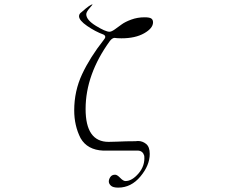

<svg xmlns="http://www.w3.org/2000/svg" viewBox="-20 -705 1040 877"><path d="M506 93Q515 93 529 107.5Q543 122 553 122Q583 122 613 87Q643 52 639 7Q633 -15 612 -17H452Q379 -20 348 -74Q319 -131 319 -201Q319 -289 355 -366Q391 -443 454 -523Q468 -539 453 -547Q415 -561 378 -586.5Q341 -612 341 -631Q341 -642 353 -650Q392 -685 403 -685Q404 -685 389 -667.5Q374 -650 374 -640Q374 -614 418 -587Q462 -560 480 -560Q489 -560 504 -570.5Q519 -581 535 -593Q551 -605 579.5 -615.5Q608 -626 640 -626Q663 -626 671 -620.5Q679 -615 679 -603Q679 -576 638.5 -553Q598 -530 535 -530Q524 -530 517 -530.5Q510 -531 507.5 -531.5Q505 -532 504 -532Q493 -532 482 -518Q371 -365 371 -207Q371 -57 476 -57L515 -58Q554 -60 599 -60Q605 -61 610 -61Q631 -61 647.5 -47.5Q664 -34 664 -2Q664 50 621.5 101Q579 152 520 152Q496 152 486.5 143Q477 134 477 124Q477 114 484 103.5Q491 93 506 93Z"/></svg>

Font: cwTeXMing
Style: Medium
Weight: 500
Version: Version 1.17